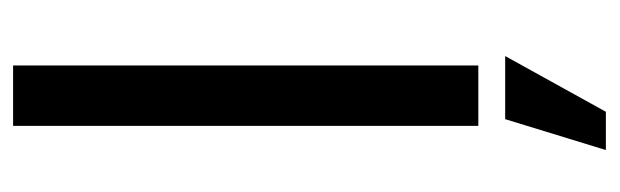

<svg xmlns="http://www.w3.org/2000/svg" viewBox="-338 -394 923 286"><g transform="rotate(-90 123.0 -251.5)"><path d="M78 -693H168V0H78ZM88 40H182L99 190H42Z"/></g></svg>

Font: Play
Style: Regular
Weight: 400
Designer: Jonas Hecksher (Cyrillic expansion: Cyreal)
Foundry: Jonas Hecksher, Playtype, e-types AS
Version: Version 2.101; ttfautohint (v1.5.65-e2d9)